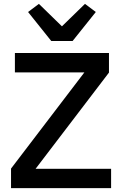

<svg xmlns="http://www.w3.org/2000/svg" viewBox="-20 -972 631 992"><path d="M554 0H37V-101L416 -598H57V-698H543V-597L164 -100H554ZM245 -760 125 -910 181 -952 300 -836 419 -952 475 -910 355 -760Z"/></svg>

Font: IBM Plex Sans Thai Looped Medium
Style: Regular
Weight: 500
Designer: Mike Abbink, Paul van der Laan, Pieter van Rosmalen, Ben Mitchell, Mark Frömberg
Foundry: Bold Monday
Version: Version 1.1